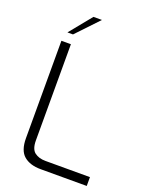

<svg xmlns="http://www.w3.org/2000/svg" viewBox="-168 -1015 867 1103"><g transform="rotate(20 265.5 -463.0)"><path d="M81 -139V-734H139V-146Q139 -93 164.5 -73.5Q190 -54 231 -54H503V0H221Q156 0 118.5 -31.5Q81 -63 81 -139ZM207 -926H259L131 -791H97Z"/></g></svg>

Font: Exo Light
Style: Regular
Weight: 300
Designer: Natanael Gama
Foundry: Natanael Gama
Version: Version 1.500; ttfautohint (v1.6)